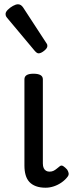

<svg xmlns="http://www.w3.org/2000/svg" viewBox="-20 -859 344 896"><path d="M193 17Q167 17 148 10Q129 3 117 -10Q105 -23 99.5 -42.5Q94 -62 94 -86V-489Q94 -502 104.5 -508.5Q115 -515 136 -515Q158 -515 169 -508.5Q180 -502 180 -489V-96Q180 -83 184 -74.5Q188 -66 195 -62Q202 -58 211 -58Q222 -58 230 -62Q238 -66 245 -72Q252 -78 260 -84Q267 -89 275.5 -83.5Q284 -78 293 -68Q298 -61 300 -52Q302 -43 296 -35Q285 -20 268 -8Q251 4 231.5 10.5Q212 17 193 17ZM160 -610Q156 -610 151.5 -613Q147 -616 141 -623L18 -770Q11 -778 8.5 -782.5Q6 -787 6 -794Q6 -803 16.5 -813.5Q27 -824 40.5 -831.5Q54 -839 64 -839Q78 -839 88 -824L195 -660Q200 -653 200.5 -650Q201 -647 201 -644Q201 -634 186 -622Q171 -610 160 -610Z"/></svg>

Font: Playwrite HU
Style: Regular
Weight: 400
Designer: Veronika Burian, José Scaglione
Foundry: TypeTogether
Version: Version 1.002